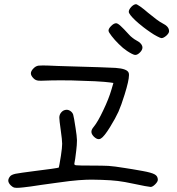

<svg xmlns="http://www.w3.org/2000/svg" viewBox="-20 -906 855 926"><path d="M706.1 -750Q686.5 -763.2 668.9 -776.9Q668 -777.3 667.5 -778.3Q648.9 -792.5 632.8 -807.6Q601.1 -837.9 601.1 -849.1Q601.1 -859.9 613.3 -873Q626 -885.7 636.2 -885.7Q640.1 -885.7 657.2 -874Q674.3 -861.8 693.8 -844.7Q713.9 -828.1 733.9 -813Q754.4 -797.9 763.2 -793.9Q779.3 -786.1 787.6 -776.4Q795.4 -767.1 795.4 -755.4Q795.4 -746.1 782.2 -733.9Q768.6 -722.2 758.8 -722.2Q753.9 -722.2 738.3 -730.5Q722.7 -738.3 706.1 -750ZM592.8 -660.2Q584 -666 573.2 -674.8Q563 -683.6 552.7 -693.8Q533.2 -712.9 518.6 -731.9Q503.4 -751 503.4 -758.3Q503.4 -768.6 516.6 -781.2Q529.3 -793.9 540 -793.9Q547.4 -793.9 561 -781.7Q574.7 -769.5 603 -738.3Q608.9 -731.4 619.1 -723.6Q628.9 -715.8 637.2 -711.4Q661.1 -699.2 666 -683.6Q667 -680.2 667 -676.8Q667 -665 654.8 -652.8Q642.1 -640.1 630.9 -641.1Q619.6 -642.6 592.8 -660.2ZM432.6 -247.1Q420.9 -259.3 420.9 -270Q420.4 -280.8 432.1 -294.4Q452.1 -318.8 478 -374Q504.4 -428.7 517.6 -474.1Q520.5 -484.4 526.9 -505.9Q521.5 -506.8 510.7 -508.3Q491.7 -511.2 437.5 -514.2Q382.8 -516.6 327.1 -518.1Q297.4 -518.6 271 -518.6Q244.6 -518.6 227.1 -518.1Q195.3 -516.6 178.2 -516.6Q169.9 -516.6 165.5 -517.1Q151.4 -518.1 141.6 -528.3Q128.9 -541 128.9 -552.2Q128.9 -563.5 141.6 -576.2Q152.3 -587.4 165.5 -589.4Q172.9 -590.3 187 -590.3Q197.8 -590.3 212.4 -589.8Q230.5 -589.4 257.3 -587.9Q284.2 -586.9 322.3 -585.9Q391.1 -584.5 454.1 -582Q517.1 -580.1 537.1 -578.6Q593.8 -574.7 600.6 -554.7Q602.1 -550.8 602.1 -543.9Q602.1 -517.6 581.1 -450.2Q564.9 -397.9 551.3 -367.2Q537.1 -335.9 510.3 -292.5Q481.9 -246.6 466.3 -237.8Q461.4 -234.9 456.1 -234.9Q445.3 -234.9 432.6 -247.1ZM32.2 -11.7Q21 -22.9 20 -33.2Q20 -34.2 20 -35.2Q20 -44.9 28.8 -55.7Q35.2 -63.5 54.7 -67.9Q74.2 -71.8 149.9 -81.5Q195.8 -87.4 229 -91.8Q262.2 -96.7 263.2 -97.7Q264.2 -98.6 267.1 -115.2Q270 -132.3 273.9 -155.3Q279.8 -194.8 279.8 -212.4Q279.8 -230.5 272.9 -278.8Q266.1 -326.2 266.1 -338.4Q266.1 -350.1 272 -359.4Q280.8 -372.6 293.5 -375.5Q306.2 -378.9 317.9 -371.6Q318.4 -371.1 318.8 -371.1Q329.6 -363.8 333 -353Q336.4 -342.3 344.7 -287.1Q350.6 -250 351.1 -231Q351.1 -229 351.1 -226.6Q351.1 -208 347.7 -179.7Q345.2 -158.7 342.8 -141.1Q339.8 -123 338.9 -118.7Q336.4 -109.9 347.2 -108.9Q358.4 -107.4 424.8 -107.4Q474.1 -107.4 502.9 -106Q531.7 -104 582.5 -95.7Q599.1 -93.3 619.6 -89.8Q640.6 -85.9 667 -81.5Q710.9 -73.7 726.1 -64.9Q741.2 -56.6 741.2 -39.1Q741.2 -29.8 728.5 -17.1Q715.8 -4.4 706.5 -4.4Q702.6 -4.4 678.2 -8.8Q653.8 -13.7 623 -20Q580.1 -29.3 548.3 -33.2Q516.1 -37.1 469.7 -38.6Q444.3 -39.6 422.9 -39.6Q408.2 -39.6 395.5 -39.1Q363.3 -38.1 315.4 -32.7Q289.6 -29.3 256.3 -24.9Q223.1 -20.5 178.7 -14.2Q149.9 -9.8 129.4 -6.8Q108.4 -4.4 93.8 -2.4Q72.8 0 61 0Q53.7 0 49.8 -1Q40.5 -3.4 32.2 -11.7Z"/></svg>

Font: Casuwalt
Style: Regular
Weight: 400
Designer: Walter E Stewart
Version: 0.1